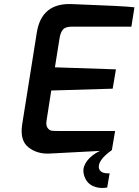

<svg xmlns="http://www.w3.org/2000/svg" viewBox="-20 -752 681 944"><path d="M89 -140 161 -592Q184 -737 331 -732Q601 -722 641 -716L626 -621H334Q301 -621 289 -606Q277 -591 273 -565L250 -421L550 -411L534 -316L232 -307L209 -160Q205 -135 214 -123Q223 -111 233 -109.5Q243 -108 264 -108H546L530 -14Q461 35 466 73Q472 103 519 100L507 170Q475 176 447 166.5Q419 157 405.5 136.5Q392 116 390 91Q388 66 409 38Q430 10 471 -10L224 3Q162 6 119.5 -28Q77 -62 89 -140Z"/></svg>

Font: Exo
Style: Demi Bold Italic
Weight: 600
Designer: Natanael Gama
Version: Version 1